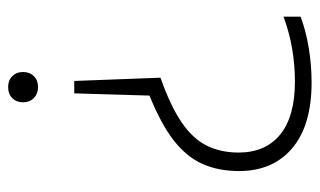

<svg xmlns="http://www.w3.org/2000/svg" viewBox="-177 -409 786 472"><g transform="rotate(-90 216.0 -173.0)"><path d="M238 -546Q254.5 -546 264.8 -535.8Q275 -525.5 275 -509.5Q275 -493 264.8 -482.8Q254.5 -472.5 238 -472.5Q221.5 -472.5 211 -482.8Q200.5 -493 200.5 -509.5Q200.5 -525.5 210.8 -535.8Q221 -546 238 -546ZM253 -383.5 261 -171.5Q191.5 -147 151.2 -119.5Q111 -92 94 -57.8Q77 -23.5 77 20.5Q77 87 121.5 123Q166 159 251.5 159Q292.5 159 332 152.2Q371.5 145.5 411 131V173Q376.5 186 334.2 193Q292 200 249.5 200Q144 200 87.8 152.5Q31.5 105 31.5 21.5Q31.5 -29 49 -68.2Q66.5 -107.5 107 -139Q147.5 -170.5 217 -198.5L222.5 -383.5Z"/></g></svg>

Font: Encode Sans XLt
Style: Regular
Weight: 200
Designer: Multiple Designers
Foundry: Impallari Type
Version: Version 3.002; ttfautohint (v1.8.3) -l 8 -r 50 -G 200 -x 14 